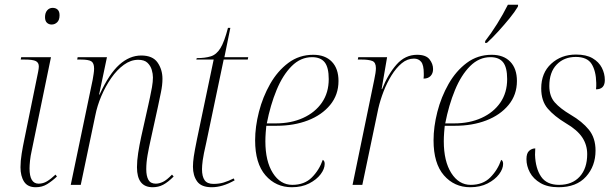

<svg xmlns="http://www.w3.org/2000/svg" viewBox="-20 -776 2586 806"><path d="M197 -673Q185 -673 177 -680.5Q169 -688 169 -704Q169 -722 178 -732.5Q187 -743 201 -743Q214 -743 222 -735.5Q230 -728 230 -712Q230 -692 220 -682.5Q210 -673 197 -673ZM130 10Q96 10 81 -13.5Q66 -37 66 -74Q66 -100 71 -131Q76 -162 82 -190L140 -474Q143 -489 143 -497Q143 -513 130.5 -519.5Q118 -526 84 -526H67L69 -536H194L113 -143Q108 -121 106 -101.5Q104 -82 104 -69Q104 -5 142 -5Q161 -5 177.5 -15Q194 -25 213 -43L219 -35Q199 -16 178 -3Q157 10 130 10Z M621 10Q555 10 555 -74Q555 -101 560 -133.5Q565 -166 573 -203L603 -337Q605 -347 609.5 -367Q614 -387 618 -410Q622 -433 622 -451Q622 -466 617 -483Q612 -500 599 -512.5Q586 -525 560 -525Q529 -525 500 -504Q471 -483 447 -448.5Q423 -414 405.5 -373Q388 -332 380 -291L319 0H277L369 -441Q371 -453 373 -465.5Q375 -478 375 -488Q375 -511 363.5 -518.5Q352 -526 319 -526H304L306 -536H429L396 -379H398Q438 -466 481 -504.5Q524 -543 573 -543Q621 -543 641.5 -513.5Q662 -484 662 -445Q662 -419 655.5 -388Q649 -357 643 -328L612 -187Q605 -156 599.5 -125Q594 -94 594 -66Q594 -37 603 -21Q612 -5 634 -5Q648 -5 664 -12.5Q680 -20 702 -43L709 -35Q685 -11 665 -0.5Q645 10 621 10Z M869 10Q825 10 807.5 -14.5Q790 -39 790 -76Q790 -95 793.5 -119Q797 -143 807 -192L877 -526H804L806 -532Q841 -532 865 -539.5Q889 -547 905.5 -574Q922 -601 937 -659H947L922 -536H1022L1020 -526H919L846 -178Q834 -126 831 -103Q828 -80 828 -66Q828 -35 839 -19.5Q850 -4 876 -4Q900 -4 919.5 -10Q939 -16 961 -27L965 -19Q914 10 869 10Z M1205 10Q1138 10 1094.5 -40Q1051 -90 1051 -187Q1051 -244 1067 -306.5Q1083 -369 1114 -423.5Q1145 -478 1190.5 -512Q1236 -546 1295 -546Q1345 -546 1373 -517Q1401 -488 1401 -436Q1401 -378 1366 -335.5Q1331 -293 1272.5 -270.5Q1214 -248 1141 -248H1098Q1097 -241 1095.5 -220.5Q1094 -200 1094 -183Q1094 -99 1125.5 -49.5Q1157 0 1207 0Q1258 0 1289 -31Q1320 -62 1335 -105Q1343 -101 1343 -88Q1343 -67 1326 -44.5Q1309 -22 1278 -6Q1247 10 1205 10ZM1137 -258Q1202 -258 1252.5 -281Q1303 -304 1331.5 -345.5Q1360 -387 1360 -444Q1360 -493 1343 -514.5Q1326 -536 1290 -536Q1242 -536 1204.5 -498.5Q1167 -461 1141 -398Q1115 -335 1100 -258Z M1551 -441Q1558 -473 1558 -490Q1558 -514 1543 -520Q1528 -526 1498 -526H1482L1484 -536H1605L1582 -402H1584Q1609 -465 1645 -505.5Q1681 -546 1731 -546Q1768 -546 1783 -527Q1798 -508 1798 -486Q1798 -468 1787.5 -457Q1777 -446 1758 -446Q1759 -452 1759 -457Q1759 -462 1759 -467Q1759 -503 1748 -516.5Q1737 -530 1718 -530Q1690 -530 1666.5 -510.5Q1643 -491 1623.5 -459.5Q1604 -428 1590 -391.5Q1576 -355 1568 -320L1501 0H1460Z M1954 10Q1887 10 1843.5 -40Q1800 -90 1800 -187Q1800 -244 1816 -306.5Q1832 -369 1863 -423.5Q1894 -478 1939.5 -512Q1985 -546 2044 -546Q2094 -546 2122 -517Q2150 -488 2150 -436Q2150 -378 2115 -335.5Q2080 -293 2021.5 -270.5Q1963 -248 1890 -248H1847Q1846 -241 1844.5 -220.5Q1843 -200 1843 -183Q1843 -99 1874.5 -49.5Q1906 0 1956 0Q2007 0 2038 -31Q2069 -62 2084 -105Q2092 -101 2092 -88Q2092 -67 2075 -44.5Q2058 -22 2027 -6Q1996 10 1954 10ZM1886 -258Q1951 -258 2001.5 -281Q2052 -304 2080.5 -345.5Q2109 -387 2109 -444Q2109 -493 2092 -514.5Q2075 -536 2039 -536Q1991 -536 1953.5 -498.5Q1916 -461 1890 -398Q1864 -335 1849 -258ZM2017 -604Q2042 -636 2067 -676Q2092 -716 2112 -756H2155L2154 -748Q2141 -726 2119 -699Q2097 -672 2072 -644.5Q2047 -617 2024 -596H2016Z M2325 10Q2279 10 2249 -7.5Q2219 -25 2204.5 -52Q2190 -79 2190 -108Q2190 -133 2201.5 -143Q2213 -153 2227 -153Q2226 -140 2226 -126Q2228 -69 2251.5 -34.5Q2275 0 2327 0Q2382 0 2413.5 -34.5Q2445 -69 2445 -129Q2445 -168 2424 -199.5Q2403 -231 2355 -259Q2307 -288 2279.5 -320Q2252 -352 2252 -405Q2252 -470 2294 -508.5Q2336 -547 2398 -547Q2441 -547 2467.5 -531.5Q2494 -516 2506.5 -491.5Q2519 -467 2519 -440Q2519 -401 2482 -401Q2483 -407 2483 -414Q2483 -421 2483 -428Q2482 -478 2463.5 -507.5Q2445 -537 2397 -537Q2348 -537 2317 -505Q2286 -473 2286 -415Q2286 -372 2309 -346Q2332 -320 2376 -294Q2424 -266 2452 -231.5Q2480 -197 2480 -144Q2480 -79 2440 -34.5Q2400 10 2325 10Z"/></svg>

Font: Noto Serif Display SemiCondensed ExtraLight
Style: Italic
Weight: 200
Width: 4
Italic angle: -12°
Designer: Monotype Design Team
Foundry: Monotype Imaging Inc.
Version: Version 2.009